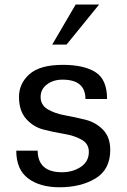

<svg xmlns="http://www.w3.org/2000/svg" viewBox="-20 -791 543 824"><path d="M453.1 -147.5C453.1 -183.9 442.9 -212.7 422.4 -233.9C401.9 -255 377 -269.4 347.7 -276.9C318.4 -284.3 289.1 -290.7 259.8 -295.9C230.5 -301.1 205.6 -309.7 185.1 -321.8C164.6 -333.8 154.3 -351.6 154.3 -375C154.3 -397.1 163.4 -415 181.6 -428.7C199.9 -442.4 222 -449.2 248 -449.2C313.8 -449.2 346.7 -421.5 346.7 -366.2H439.5C439.5 -422.2 422.9 -460.6 389.6 -481.4C356.4 -502.3 309.9 -512.7 250 -512.7C184.2 -512.7 136.4 -499.3 106.4 -472.7C76.5 -446 61.5 -413.4 61.5 -375C61.5 -335.3 71.8 -303.9 92.3 -280.8C112.8 -257.6 137.7 -242.4 167 -234.9C196.3 -227.4 225.7 -221.2 255.4 -216.3C285 -211.4 310.1 -203.1 330.6 -191.4C351.1 -179.7 361.3 -162.4 361.3 -139.6C361.3 -111.7 349.8 -90 326.7 -74.7C303.5 -59.4 276.7 -51.8 246.1 -51.8C177.1 -51.8 142.3 -82.7 141.6 -144.5H49.8C49.8 -90.5 66.7 -50.8 100.6 -25.4C134.4 0 179.4 12.7 235.4 12.7C296.5 12.7 348.1 0 390.1 -25.4C432.1 -50.8 453.1 -91.5 453.1 -147.5ZM405.3 -771.5H304.7L204.1 -599.6H265.6Z"/></svg>

Font: FreeUniversal
Style: Regular
Weight: 400
Version: Version 1.001